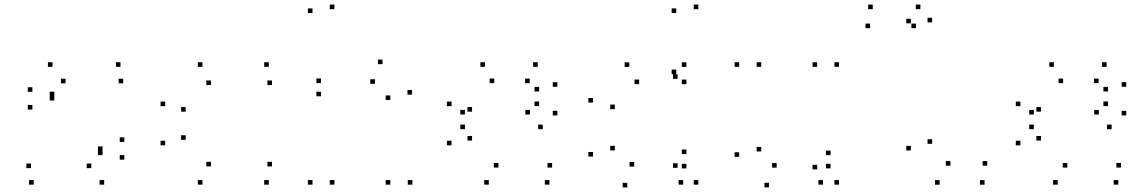

<svg xmlns="http://www.w3.org/2000/svg" viewBox="-20 -795 5000 837"><path d="M434.2 10V-10H414.2V10ZM522 -99V-119H502V-99ZM522 -176.2V-196.2H502V-176.2ZM216.8 -356.8V-376.8H196.8V-356.8ZM216.8 -375.2V-395.2H196.8V-375.2ZM265.8 -431.7V-451.7H245.8V-431.7ZM517 -431.7V-451.7H497V-431.7ZM505.3 -503.7V-523.7H485.3V-503.7ZM209 -503.7V-523.7H189V-503.7ZM121.2 -394.7V-414.7H101.2V-394.7ZM121.2 -317.5V-337.5H101.2V-317.5ZM427 -136.8V-156.8H407V-136.8ZM427 -118.5V-138.5H407V-118.5ZM378 -62V-82H358V-62ZM115 -62V-82H95V-62ZM126.7 10V-10H106.7V10Z M1151.8 10V-10H1131.8V10ZM1165.7 -69.5V-89.5H1145.7V-69.5ZM899.5 -69.5V-89.5H879.5V-69.5ZM789.5 -185.5V-205.5H769.5V-185.5ZM789.5 -308.2V-328.2H769.5V-308.2ZM899.5 -424.2V-444.2H879.5V-424.2ZM1165.7 -424.2V-444.2H1145.7V-424.2ZM1151.8 -503.7V-523.7H1131.8V-503.7ZM862.5 -503.7V-523.7H842.5V-503.7ZM700 -332.2V-352.2H680V-332.2ZM700 -161.5V-181.5H680V-161.5ZM862.5 10V-10H842.5V10Z M1777.7 10V-10H1757.7V10ZM1776.3 -382.5V-402.5H1756.3V-382.5ZM1647.5 -515.3V-535.3H1627.5V-515.3ZM1379.3 -432.7V-452.7H1359.3V-432.7ZM1379.3 -375.2V-395.2H1359.3V-375.2ZM1614.2 -429.5V-449.5H1594.2V-429.5ZM1681.5 -359V-379H1661.5V-359ZM1681.5 10V-10H1661.5V10ZM1437.8 10V-10H1417.8V10ZM1437.8 -755V-775H1417.8V-755ZM1342.3 -738.3V-758.3H1322.3V-738.3ZM1342.3 10V-10H1322.3V10Z M2375.2 10V-10H2355.2V10ZM2386.8 -64.5V-84.5H2366.8V-64.5ZM2152.8 -64.5V-84.5H2132.8V-64.5ZM2037.8 -182.2V-202.2H2017.8V-182.2ZM2037.8 -308.2V-328.2H2017.8V-308.2ZM2134.5 -432.5V-452.5H2114.5V-432.5ZM2289.2 -432.5V-452.5H2269.2V-432.5ZM2330.2 -396.2V-416.2H2310.2V-396.2ZM2330.2 -332.5V-352.5H2310.2V-332.5ZM2290.2 -295.8V-315.8H2270.2V-295.8ZM2006.8 -295.8V-315.8H1986.8V-295.8ZM2006.8 -231.8V-251.8H1986.8V-231.8ZM2346 -231.8V-251.8H2326V-231.8ZM2409.7 -291.8V-311.8H2389.7V-291.8ZM2409.7 -416.8V-436.8H2389.7V-416.8ZM2324.2 -503.7V-523.7H2304.2V-503.7ZM2094.2 -503.7V-523.7H2074.2V-503.7ZM1948.3 -332.2V-352.2H1928.3V-332.2ZM1948.3 -161.5V-181.5H1928.3V-161.5ZM2110.8 10V-10H2090.8V10Z M3024.3 10V-10H3004.3V10ZM3024.3 -755V-775H3004.3V-755ZM2928 -738.3V-758.3H2908V-738.3ZM2928 -471.7V-491.7H2908V-471.7ZM2933.8 -451.3V-471.3H2913.8V-451.3ZM2933.8 -63.3V-83.3H2913.8V-63.3ZM2958.2 10V-10H2938.2V10ZM2723.2 -503.3V-523.3H2703.2V-503.3ZM2565 -347.8V-367.8H2545V-347.8ZM2565 -112.5V-132.5H2545V-112.5ZM2714.5 22V2H2694.5V22ZM2972.3 -60.7V-80.7H2952.3V-60.7ZM2972.3 -123.2V-143.2H2952.3V-123.2ZM2744.5 -68.8V-88.8H2724.5V-68.8ZM2660.2 -139.3V-159.3H2640.2V-139.3ZM2660.2 -319.2V-339.2H2640.2V-319.2ZM2766.2 -428.2V-448.2H2746.2V-428.2ZM2972.3 -428.2V-448.2H2952.3V-428.2ZM2972.3 -503.3V-523.3H2952.3V-503.3Z M3202.3 -503.7V-523.7H3182.3V-503.7ZM3202.3 -111.2V-131.2H3182.3V-111.2ZM3332.5 21.7V1.7H3312.5V21.7ZM3600.7 -61V-81H3580.7V-61ZM3600.7 -118.5V-138.5H3580.7V-118.5ZM3365.8 -64.2V-84.2H3345.8V-64.2ZM3298.5 -134.7V-154.7H3278.5V-134.7ZM3298.5 -503.7V-523.7H3278.5V-503.7ZM3542.2 -503.7V-523.7H3522.2V-503.7ZM3542.2 -56.5V-76.5H3522.2V-56.5ZM3567.8 10V-10H3547.8V10ZM3637.7 10V-10H3617.7V10ZM3637.7 -503.7V-523.7H3617.7V-503.7Z M4272 10.2V-9.8H4252V10.2ZM4283.7 -72.7V-92.7H4263.7V-72.7ZM4123.2 -72.7V-92.7H4103.2V-72.7ZM4043.5 -168V-188H4023.5V-168ZM4043.5 -697.5V-717.5H4023.5V-697.5ZM3992.3 -755V-775H3972.3V-755ZM3784.7 -755V-775H3764.7V-755ZM3773 -672.2V-692.2H3753V-672.2ZM3973.2 -672.2V-692.2H3953.2V-672.2ZM3950.7 -693.3V-713.3H3930.7V-693.3ZM3950.7 -139V-159H3930.7V-139ZM4076.2 10.2V-9.8H4056.2V10.2Z M4855.2 10V-10H4835.2V10ZM4866.8 -64.5V-84.5H4846.8V-64.5ZM4632.8 -64.5V-84.5H4612.8V-64.5ZM4517.8 -182.2V-202.2H4497.8V-182.2ZM4517.8 -308.2V-328.2H4497.8V-308.2ZM4614.5 -432.5V-452.5H4594.5V-432.5ZM4769.2 -432.5V-452.5H4749.2V-432.5ZM4810.2 -396.2V-416.2H4790.2V-396.2ZM4810.2 -332.5V-352.5H4790.2V-332.5ZM4770.2 -295.8V-315.8H4750.2V-295.8ZM4486.8 -295.8V-315.8H4466.8V-295.8ZM4486.8 -231.8V-251.8H4466.8V-231.8ZM4826 -231.8V-251.8H4806V-231.8ZM4889.7 -291.8V-311.8H4869.7V-291.8ZM4889.7 -416.8V-436.8H4869.7V-416.8ZM4804.2 -503.7V-523.7H4784.2V-503.7ZM4574.2 -503.7V-523.7H4554.2V-503.7ZM4428.3 -332.2V-352.2H4408.3V-332.2ZM4428.3 -161.5V-181.5H4408.3V-161.5ZM4590.8 10V-10H4570.8V10Z"/></svg>

Font: Monaspace Krypton Dots Var
Style: Regular
Weight: 400
Designer: Riley Cran and the Lettermatic Team
Version: Version 1.100 (Monaspace Krypton Dots)